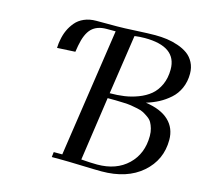

<svg xmlns="http://www.w3.org/2000/svg" viewBox="-104 -823 992 942"><g transform="rotate(15 392.5 -352.0)"><path d="M122.1 -523.9 124 -548.8 127 -565.9Q131.8 -592.8 142.1 -615.5Q152.3 -638.2 169.2 -658.4Q186 -678.7 212.9 -690.4Q239.7 -702.1 273.9 -702.1H379.9Q412.1 -702.1 475.3 -705.6Q538.6 -709 571.8 -709Q603 -709 631.6 -705.1Q660.2 -701.2 688.7 -691.4Q717.3 -681.6 738.3 -666.5Q759.3 -651.4 772.2 -626.5Q785.2 -601.6 785.2 -569.8Q785.2 -529.8 770.5 -496.6Q755.9 -463.4 730.2 -440.7Q704.6 -418 676 -402.8Q647.5 -387.7 612.8 -377Q691.4 -365.7 731.2 -327.6Q771 -289.6 771 -230Q771 -127.9 694.6 -61.5Q618.2 4.9 488.8 4.9Q458 4.9 385.7 2.4Q313.5 0 277.8 0H235.8L238.8 -25.9H282.2L378.9 -676.8H333Q284.2 -676.8 257.3 -649.9Q230.5 -623 219.2 -561L213.9 -528.8ZM378.9 -25.9Q427.7 -22 460 -22Q557.1 -22 615.5 -77.9Q673.8 -133.8 673.8 -224.1Q673.8 -244.6 668.9 -261.5Q664.1 -278.3 657 -290.8Q649.9 -303.2 636.2 -312.7Q622.6 -322.3 611.1 -328.6Q599.6 -335 579.1 -339.1Q558.6 -343.3 544.9 -345.5Q531.2 -347.7 506.1 -348.6Q481 -349.6 467 -349.9Q453.1 -350.1 425.8 -350.1ZM429.2 -376Q467.8 -376 502.2 -380.9Q536.6 -385.7 571.5 -398.9Q606.4 -412.1 631.6 -432.9Q656.7 -453.6 672.4 -487.8Q688 -522 688 -565.9Q688 -682.1 525.9 -682.1Q513.2 -682.1 500.2 -681.2Q487.3 -680.2 480.5 -679.2L474.1 -678.2Z"/></g></svg>

Font: Dehuti Alt
Style: Bold-Italic
Weight: 700
Version: Version 1.2